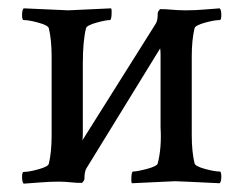

<svg xmlns="http://www.w3.org/2000/svg" viewBox="-20 -439 587 463"><path d="M178.7 -100.6 355.5 -381.8Q360.4 -388.7 360.4 -407.2Q360.4 -411.1 366.2 -417Q380.9 -417 388.7 -416Q410.2 -414.1 427.7 -414.1Q450.2 -414.1 472.7 -416Q495.1 -418 509.8 -418.9Q513.7 -415 513.7 -402.8Q513.7 -390.6 509.8 -390.6Q497.1 -390.6 474.1 -384.3Q451.2 -377.9 449.2 -371.1Q442.4 -342.8 442.4 -302.7V-113.3Q442.4 -73.2 449.2 -44.9Q451.2 -38.1 474.1 -31.7Q497.1 -25.4 509.8 -25.4Q513.7 -25.4 513.7 -13.2Q513.7 -1 509.8 2.9Q410.2 -2 401.4 -2Q395.5 -2 297.9 2.9Q295.9 -2 296.9 -13.7Q297.9 -25.4 300.8 -25.4Q310.5 -25.4 334.5 -31.7Q358.4 -38.1 360.4 -44.9Q370.1 -83 367.2 -131.8V-306.6Q367.2 -316.4 366.2 -322.3L188.5 -33.2Q183.6 -25.4 183.6 -7.8Q183.6 -3.9 177.7 2Q163.1 2 155.3 1Q133.8 -1 123 -1Q100.6 -1 75.7 1Q50.8 2.9 37.1 3.9Q33.2 0 33.2 -12.2Q33.2 -24.4 37.1 -24.4Q49.8 -24.4 72.8 -30.8Q95.7 -37.1 97.7 -43.9Q104.5 -72.3 104.5 -112.3V-302.7Q104.5 -342.8 97.7 -371.1Q95.7 -377.9 72.8 -384.3Q49.8 -390.6 37.1 -390.6Q33.2 -390.6 33.2 -402.8Q33.2 -415 37.1 -418.9Q136.7 -414.1 144.5 -414.1Q150.4 -414.1 248 -418.9Q250 -414.1 249 -402.3Q248 -390.6 245.1 -390.6Q235.4 -390.6 212.4 -384.3Q189.5 -377.9 187.5 -371.1Q179.7 -340.8 179.7 -284.2V-116.2Q179.7 -106.4 178.7 -100.6Z"/></svg>

Font: Crimson Text
Style: Roman
Weight: 400
Version: Version 0.13